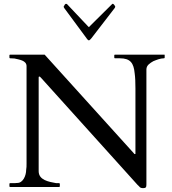

<svg xmlns="http://www.w3.org/2000/svg" viewBox="-20 -972 893 998"><path d="M741 -14V-611C741 -633 760 -644 777 -654C792 -660 813 -669 832 -669C833 -669 834 -670 835 -670C836 -672 836 -672 836 -673V-687C835 -688 834 -688 832 -688H578C576 -688 574 -687 574 -685V-673C574 -672 574 -672 575 -670C576 -670 577 -669 578 -669H603C658 -669 675 -644 680 -591C683 -570 684 -544 684 -512V-172C683 -172 682 -171 681 -171C680 -171 680 -172 678 -172L675 -176L212 -688H33C31 -688 29 -687 29 -685V-673C29 -672 29 -672 30 -670C31 -670 32 -669 33 -669C38 -669 46 -668 55 -668C80 -662 118 -658 118 -628V-121C118 -110 118 -99 116 -89C116 -60 100 -21 70 -21C67 -21 63 -21 58 -20H33C30 -20 29 -19 29 -16V-4C29 -3 30 -2 30 -1C32 0 32 0 33 0H287C289 0 290 0 290 -2C291 -2 291 -3 291 -4V-18C290 -19 288 -20 287 -20H272C233 -27 181 -36 181 -82V-569C181 -572 182 -574 183 -574C185 -574 186 -574 188 -573C188 -572 190 -571 192 -569L695 -11C700 -6 705 -2 708 2C711 4 716 6 723 6C739 6 741 1 741 -14ZM570 -950C569 -952 568 -952 567 -952C566 -953 564 -952 563 -951L452 -841C451 -840 443 -831 442 -831C441 -831 433 -840 432 -841L328 -951C327 -951 326 -951 326 -952H323C322 -952 320 -952 319 -950C318 -950 316 -948 316 -946C314 -944 314 -942 312 -940C312 -939 311 -938 311 -937C311 -936 312 -933 314 -930L430 -773C431 -770 439 -762 442 -762C445 -762 453 -770 455 -773L576 -930C578 -933 579 -936 579 -937C579 -938 578 -939 578 -940C576 -942 573 -950 570 -950Z"/></svg>

Font: fbb
Style: Regular
Weight: 400
Designer: David J. Perry, Michael Sharpe
Version: Version 1.045